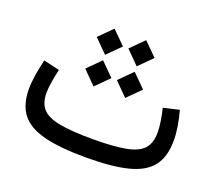

<svg xmlns="http://www.w3.org/2000/svg" viewBox="-113 -817 1095 972"><g transform="rotate(20 434.5 -331.5)"><path d="M448.7 -592.3 519 -662.6 589.8 -592.3 519 -521.5ZM278.3 -592.3 348.6 -662.6 419.4 -592.3 348.6 -521.5ZM278.3 -421.9 348.6 -492.2 419.4 -421.9 348.6 -351.1ZM448.7 -421.9 519 -492.2 589.8 -421.9 519 -351.1ZM799.8 -389.6Q811 -349.1 817.6 -308.6Q824.2 -268.1 824.2 -232.9Q824.2 -145 784.9 -94.2Q745.6 -43.5 659.9 -21.7Q574.2 0 434.6 0Q295.9 0 210 -21.5Q124 -43 84.7 -93Q45.4 -143.1 45.4 -228.5Q45.4 -262.2 52 -304Q58.6 -345.7 69.3 -389.6L155.3 -369.6Q147 -334 141.4 -299.3Q135.7 -264.6 135.7 -239.3Q135.7 -183.6 164.1 -153.3Q192.4 -123 257.8 -111.1Q323.2 -99.1 434.6 -99.1Q547.4 -99.1 612.8 -111.6Q678.2 -124 705.8 -155Q733.4 -186 733.4 -242.2Q733.4 -268.6 728.3 -302.2Q723.1 -335.9 714.8 -369.6Z"/></g></svg>

Font: Estedad-FD Medium
Style: Regular
Weight: 500
Designer: Amin Abedi
Version: Version 7.3